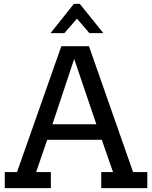

<svg xmlns="http://www.w3.org/2000/svg" viewBox="-20 -981 793 1001"><path d="M507.8 0H748V-84H673.8L443.8 -740.2H299.8L68.8 -84H4.9V0H245.1V-84H168.5L226.1 -252H510.7L569.3 -84H507.8ZM366.7 -673.8 482.4 -333H253.4ZM243.2 -808.1 365.2 -960.9H396L519 -808.1H446.3L381.3 -883.8L315.4 -808.1Z"/></svg>

Font: Twentytwelve Slab
Style: TwentytwelveSlab
Weight: 400
Designer: Domenico Catapano
Version: Version 1.00 2012